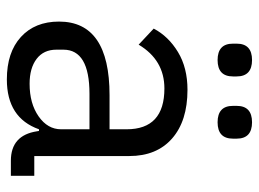

<svg xmlns="http://www.w3.org/2000/svg" viewBox="-120 -642 773 574"><g transform="rotate(90 267.0 -354.5)"><path d="M110 -664V-675Q110 -721 159 -721Q208 -721 208 -675V-664Q208 -618 159 -618Q110 -618 110 -664ZM296 -664V-675Q296 -721 345 -721Q394 -721 394 -675V-664Q394 -618 345 -618Q296 -618 296 -664ZM217 12Q136 12 90 -30Q44 -72 44 -144Q44 -295 264 -295H366V-346Q366 -459 244 -459Q159 -459 113 -382L65 -427Q88 -471 135 -499.5Q182 -528 248 -528Q341 -528 393.5 -482Q446 -436 446 -354V-70H505V0H460Q384 0 372 -78L371 -84H366Q332 12 217 12ZM230 -56Q289 -56 327.5 -83Q366 -110 366 -150V-235H260Q128 -235 128 -157V-136Q128 -98 155.5 -77Q183 -56 230 -56Z"/></g></svg>

Font: Anuphan
Style: Regular
Weight: 400
Designer: Mike Abbink, Paul van der Laan, Pieter van Rosmalen, Mint Tantisuwanna
Foundry: Bold Monday; Cadson Demak
Version: Version 3.002;hotconv 1.0.109;makeotfexe 2.5.65596